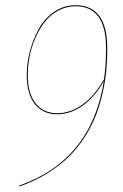

<svg xmlns="http://www.w3.org/2000/svg" viewBox="-20 -690 463 722"><path d="M264.2 -670.4Q383.3 -670.4 383.3 -508.3Q383.3 -466.3 379.9 -427.5Q376.5 -388.7 366.7 -343.8Q356.9 -298.8 341.6 -258.8Q326.2 -218.8 300.5 -177.7Q274.9 -136.7 241.2 -103Q207.5 -69.3 159.7 -39.3Q111.8 -9.3 53.7 11.2L52.2 7.8Q322.8 -86.4 370.6 -384.3Q334.5 -323.2 289.3 -291.7Q244.1 -260.3 195.8 -260.3Q141.1 -260.3 110.8 -298.8Q80.6 -337.4 80.6 -408.2Q80.6 -451.7 92.3 -496.6Q104 -541.5 125.7 -581.1Q147.5 -620.6 183.8 -645.5Q220.2 -670.4 264.2 -670.4ZM195.8 -264.2Q244.1 -264.2 289.8 -296.6Q335.4 -329.1 371.1 -391.6Q378.9 -444.8 378.9 -508.3Q378.9 -666.5 264.2 -666.5Q229 -666.5 199 -650.1Q168.9 -633.8 148.2 -607.2Q127.4 -580.6 112.8 -546.6Q98.1 -512.7 91.3 -477.3Q84.5 -441.9 84.5 -408.2Q84.5 -338.9 113.8 -301.5Q143.1 -264.2 195.8 -264.2Z"/></svg>

Font: Fira Sans Compressed Four
Style: Italic
Weight: 100
Width: 3
Italic angle: -8°
Designer: Carrois Corporate & Edenspiekermann AG
Foundry: Carrois Corporate GbR & Edenspiekermann AG
Version: Version 4.203;PS 004.203;hotconv 1.0.88;makeotf.lib2.5.64775